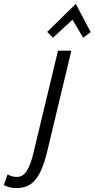

<svg xmlns="http://www.w3.org/2000/svg" viewBox="-154 -784 489 993"><path d="M-70 189Q-104 189 -134 173L-115 118Q-92 131 -67 131Q-34 131 -14.5 98Q5 65 17 15L146 -522H215L88 8Q66 99 30.5 144Q-5 189 -70 189ZM120 -589 90 -619 238 -764 315 -618 276 -589 221 -682Z"/></svg>

Font: Ubuntu Sans Condensed
Style: Italic
Weight: 400
Width: 3
Italic angle: -13.5°
Designer: Dalton Maag Ltd
Foundry: Dalton Maag Ltd
Version: Version 1.006; ttfautohint (v1.8.4.7-5d5b)